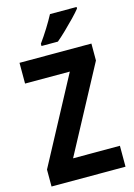

<svg xmlns="http://www.w3.org/2000/svg" viewBox="-137 -1003 747 1073"><g transform="rotate(-15 236.5 -466.5)"><path d="M451 0H23V-98L288 -594H29V-714H445V-616L180 -121H451ZM418 -924Q403 -905 376.5 -877.5Q350 -850 320.5 -821.5Q291 -793 267 -773H172V-786Q198 -822 222 -860.5Q246 -899 264 -933H418Z"/></g></svg>

Font: Noto Sans Thai Cond
Style: Bold
Weight: 700
Width: 3
Designer: Monotype Design Team
Foundry: Monotype Imaging Inc.
Version: Version 2.002; ttfautohint (v1.8.4.7-5d5b)